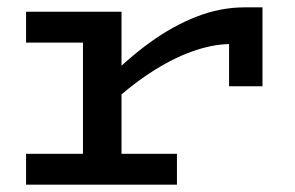

<svg xmlns="http://www.w3.org/2000/svg" viewBox="-20 -503 804 523"><path d="M269 -208V-283Q326 -342 388 -387Q450 -432 515 -457.5Q580 -483 647 -483H695V-268H604V-383Q556 -382 501 -362Q446 -342 387.5 -303.5Q329 -265 269 -208ZM51 0V-84H462V0ZM206 -24V-471H311V-24ZM51 -387V-471H305V-387Z"/></svg>

Font: BioRhyme SemiExpanded
Style: Regular
Weight: 400
Width: 6
Designer: Aoife Mooney
Foundry: Aoife Mooney Type
Version: Version 1.600;gftools[0.9.33]